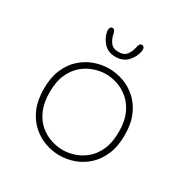

<svg xmlns="http://www.w3.org/2000/svg" viewBox="-156 -808 932 955"><g transform="rotate(30 309.5 -331.0)"><path d="M310 10.5Q268 10.5 227 -4Q186 -18.5 152 -49Q118 -79.5 97.8 -126.8Q77.5 -174 77.5 -239Q77.5 -304 97.8 -351Q118 -398 152 -428.2Q186 -458.5 227 -473Q268 -487.5 310 -487.5Q351.5 -487.5 392.5 -473Q433.5 -458.5 467.2 -428.2Q501 -398 521.2 -351Q541.5 -304 541.5 -239Q541.5 -174 521.2 -126.8Q501 -79.5 467.2 -49Q433.5 -18.5 392.5 -4Q351.5 10.5 310 10.5ZM310 -21Q343 -21 377.5 -32.5Q412 -44 441.8 -69.5Q471.5 -95 489.8 -136.8Q508 -178.5 508 -239Q508 -298.5 489.8 -339.8Q471.5 -381 441.8 -406.8Q412 -432.5 377.5 -444.2Q343 -456 310 -456Q277 -456 242 -444.2Q207 -432.5 177.2 -406.8Q147.5 -381 129.2 -339.8Q111 -298.5 111 -239Q111 -178.5 129.2 -136.8Q147.5 -95 177.2 -69.5Q207 -44 242 -32.5Q277 -21 310 -21ZM391.5 -671.5Q398.5 -671.5 402.8 -666.2Q407 -661 407 -651Q407 -649 406.8 -646.5Q406.5 -644 406 -641.5Q398.5 -606 373.2 -579.8Q348 -553.5 306 -553.5Q263.5 -553.5 239 -579.8Q214.5 -606 207.5 -641.5Q207 -644 207 -646.5Q207 -649 207 -651Q207 -661 211.2 -666.2Q215.5 -671.5 222 -671.5Q230.5 -671.5 234.8 -664.8Q239 -658 241.5 -645Q245.5 -622.5 260.2 -602.2Q275 -582 307 -582Q339.5 -582 353.8 -602.2Q368 -622.5 372 -644.5Q374.5 -657.5 378.8 -664.5Q383 -671.5 391.5 -671.5Z"/></g></svg>

Font: Sono ExtraLight Monospace ExtraLight
Style: Regular
Weight: 250
Version: Version 2.112